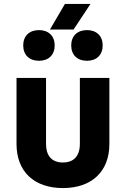

<svg xmlns="http://www.w3.org/2000/svg" viewBox="-20 -946 640 976"><path d="M234 -796H354L440 -926H310ZM422 -637C471 -637 502 -667 502 -715C502 -763 471 -793 422 -793C373 -793 342 -763 342 -715C342 -667 373 -637 422 -637ZM178 -637C227 -637 258 -667 258 -715C258 -763 227 -793 178 -793C129 -793 98 -763 98 -715C98 -667 129 -637 178 -637ZM300 10C446 10 536 -74 536 -214V-550H386V-215C386 -153 355 -120 300 -120C244 -120 214 -153 214 -215V-550H64V-214C64 -75 152 10 300 10Z"/></svg>

Font: JetBrains Mono ExtraBold
Style: Regular
Weight: 800
Monospace: yes
Designer: Philipp Nurullin, Konstantin Bulenkov
Foundry: JetBrains
Version: Version 2.305